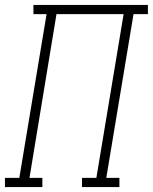

<svg xmlns="http://www.w3.org/2000/svg" viewBox="-54 -755 617 775"><path d="M-34 0V-37H24L134 -698H81V-735H543V-698H485L375 -37H428V0H277V-37H335L445 -698H174L65 -37H117V0Z"/></svg>

Font: Iosevka Curly Slab XLtObl
Style: Regular
Weight: 200
Italic angle: -9°
Monospace: yes
Designer: Belleve Invis
Foundry: Belleve Invis
Version: Version 11.1.0; ttfautohint (v1.8.3)